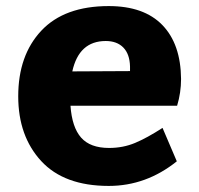

<svg xmlns="http://www.w3.org/2000/svg" viewBox="-20 -600 656 632"><path d="M212 -252Q217 -181 247 -147Q277 -113 339 -113Q385 -113 424.5 -129.5Q464 -146 515 -179L562 -69Q461 12 338 12Q191 12 115.5 -70Q40 -152 40 -283Q40 -418 116 -499Q192 -580 338 -580Q454 -580 514.5 -517.5Q575 -455 576 -340Q576 -295 563 -252ZM218 -365 408 -366V-381Q407 -422 386 -443.5Q365 -465 328 -465Q240 -465 218 -365Z"/></svg>

Font: Martel Sans Heavy
Style: Regular
Weight: 900
Designer: Dan Reynolds and Mathieu Réguer
Foundry: Dan Reynolds and Mathieu Réguer
Version: Version 1.001;PS 001.001;hotconv 1.0.70;makeotf.lib2.5.58329